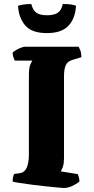

<svg xmlns="http://www.w3.org/2000/svg" viewBox="-20 -937 469 957"><path d="M298 0Q291 0 266 -2.5Q241 -5 207 -8.5Q173 -12 138.5 -16.5Q104 -21 78 -25Q52 -29 43 -32Q43 -56 51 -70L80 -74Q124 -80 124 -169V-559Q124 -600 131.5 -616Q139 -632 141 -635H54Q51 -640 47 -651Q43 -662 43 -675Q49 -681 61 -688Q73 -695 85.5 -699.5Q98 -704 103 -704H372Q375 -698 380 -686.5Q385 -675 386 -652L343 -639Q332 -636 322 -629.5Q312 -623 305.5 -606Q299 -589 299 -553V-147Q299 -123 293.5 -106Q288 -89 282 -83L368 -69Q370 -65 373 -53.5Q376 -42 376 -32Q360 -19 339 -9.5Q318 0 298 0ZM214 -772Q138 -772 105.5 -810.5Q73 -849 70 -908Q76 -911 95 -914Q114 -917 136 -917Q144 -885 162 -873Q180 -861 214 -861Q249 -861 267.5 -873Q286 -885 293 -917Q323 -917 338 -914Q353 -911 359 -908Q355 -844 320.5 -808Q286 -772 214 -772Z"/></svg>

Font: Texturina Black
Style: Regular
Weight: 900
Designer: Guillermo Torres Carreño
Foundry: Omnibus-Type
Version: Version 1.002; ttfautohint (v1.8.3)